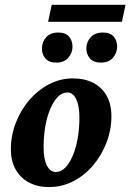

<svg xmlns="http://www.w3.org/2000/svg" viewBox="-20 -757 533 785"><path d="M180.7 7.8Q132.8 7.8 97.7 -11.2Q62.5 -30.3 43.5 -64.9Q24.4 -99.6 24.4 -146.5Q24.4 -202.1 44.4 -254.4Q64.5 -306.6 99.6 -347.7Q134.8 -388.7 180.7 -412.6Q226.6 -436.5 278.3 -436.5Q326.2 -436.5 361.8 -418Q397.5 -399.4 416.5 -364.7Q435.5 -330.1 435.5 -281.2Q435.5 -226.6 415.5 -174.3Q395.5 -122.1 360.8 -81.1Q326.2 -40 279.8 -16.1Q233.4 7.8 180.7 7.8ZM208 -53.7Q229.5 -53.7 247.1 -71.8Q264.6 -89.8 277.8 -121.1Q291 -152.3 297.9 -192.9Q304.7 -233.4 304.7 -276.4Q304.7 -324.2 291.5 -351.6Q278.3 -378.9 255.9 -378.9Q233.4 -378.9 215.8 -360.4Q198.2 -341.8 185.1 -310.5Q171.9 -279.3 165 -239.3Q158.2 -199.2 158.2 -155.3Q158.2 -106.4 171.9 -80.1Q185.5 -53.7 208 -53.7ZM191.4 -737.3H493.2L478.5 -668H176.8ZM210 -501Q179.7 -501 165.5 -518.1Q151.4 -535.2 151.4 -558.6Q151.4 -585 168.5 -604.5Q185.5 -624 218.8 -624Q248 -624 262.2 -607.4Q276.4 -590.8 276.4 -566.4Q276.4 -541 259.3 -521Q242.2 -501 210 -501ZM392.6 -501Q362.3 -501 347.7 -518.1Q333 -535.2 333 -558.6Q333 -585 350.6 -604.5Q368.2 -624 401.4 -624Q430.7 -624 444.8 -607.4Q459 -590.8 459 -566.4Q459 -541 441.9 -521Q424.8 -501 392.6 -501Z"/></svg>

Font: Crimson Pro
Style: Bold Italic
Weight: 700
Italic angle: -12°
Designer: Jacques Le Bailly
Foundry: Baron von Fonthausen
Version: Version 1.003